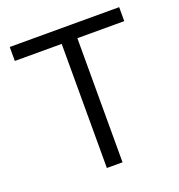

<svg xmlns="http://www.w3.org/2000/svg" viewBox="-124 -779 822 882"><g transform="rotate(-20 287.5 -337.5)"><path d="M325.8 0H249.2V-606.7H20V-675H555V-606.7H325.8Z"/></g></svg>

Font: Funnel Sans Light
Style: Regular
Weight: 300
Designer: NORD ID, Kristian Moeller
Foundry: Dicotype
Version: Version 1.000